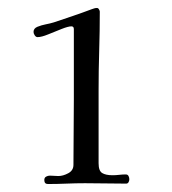

<svg xmlns="http://www.w3.org/2000/svg" viewBox="-20 -832 430 481"><path d="M304 -383Q304 -379 302 -375.5Q300 -372 296 -372Q271 -372 245 -372.5Q219 -373 193 -373Q170 -373 146.5 -372Q123 -371 100 -371Q91 -371 91 -381Q91 -387 95.5 -389.5Q100 -392 105 -392Q110 -392 115.5 -391.5Q121 -391 126 -391Q138 -391 151 -398Q164 -405 164 -419Q164 -460 164.5 -501.5Q165 -543 165 -583V-759Q165 -766 159 -766Q151 -766 134.5 -759.5Q118 -753 101 -746Q84 -739 74 -739Q70 -739 67 -743.5Q64 -748 64 -752Q64 -761 74 -765Q84 -769 94.5 -771Q105 -773 115 -776Q139 -784 162.5 -792Q186 -800 210 -809Q213 -810 216 -811Q219 -812 223 -812Q226 -812 228 -808.5Q230 -805 230 -803Q230 -754 228.5 -704.5Q227 -655 227 -605V-423Q227 -404 236 -398.5Q245 -393 262 -393Q270 -393 278.5 -394Q287 -395 295 -395Q300 -395 302 -391Q304 -387 304 -383Z"/></svg>

Font: Kaisei Opti
Style: Regular
Weight: 400
Designer: Font-Kai, 金井和夫
Foundry: KAZUO KANAI
Version: Version 5.003